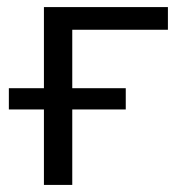

<svg xmlns="http://www.w3.org/2000/svg" viewBox="-20 -522 508 542"><path d="M104 0V-213H5V-273H104V-502H454V-438H184V-273H335V-213H184V0Z"/></svg>

Font: Mulish
Style: Regular
Weight: 400
Designer: Vernon Adams
Foundry: Vernon Adams
Version: Version 3.603; ttfautohint (v1.8.3)